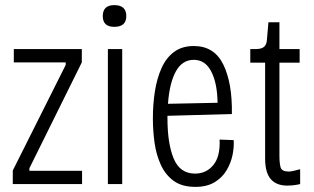

<svg xmlns="http://www.w3.org/2000/svg" viewBox="-20 -720 1229 751"><path d="M30 0V-53L237 -466V-476H34V-528H300V-476L95 -62V-52H301V0Z M402 0V-528H458V0ZM427 -615Q382 -615 382 -657Q382 -700 427 -700Q474 -700 474 -657Q474 -615 427 -615Z M744 11Q692 11 659.5 -12.5Q627 -36 609 -75.5Q591 -115 584.5 -162Q578 -209 578 -257Q578 -313 586 -363.5Q594 -414 612 -454Q630 -494 661 -517Q692 -540 738 -540Q818 -540 853.5 -467.5Q889 -395 887 -274L635 -267Q635 -263 635 -258Q635 -158 659.5 -99.5Q684 -41 743 -41Q787 -41 814.5 -74.5Q842 -108 839 -174L894 -172Q896 -145 889.5 -113.5Q883 -82 866 -53.5Q849 -25 819 -7Q789 11 744 11ZM738 -486Q693 -486 668 -441Q643 -396 637 -314L831 -318Q830 -394 806.5 -440Q783 -486 738 -486Z M1104 6Q1061 6 1039 -19.5Q1017 -45 1017 -100V-475H959V-528H979Q1003 -528 1013 -537Q1023 -546 1024 -564L1030 -633H1073V-528H1152V-475H1073V-110Q1073 -82 1077.5 -65.5Q1082 -49 1110 -49Q1121 -49 1154 -58V0Q1137 4 1124.5 5Q1112 6 1104 6Z"/></svg>

Font: Bricolage Grotesque 10pt Condensed ExtraLight
Style: Regular
Weight: 200
Width: 3
Designer: Mathieu Triay
Foundry: Atelier Triay
Version: Version 1.000; ttfautohint (v1.8.4.7-5d5b);gftools[0.9.32]